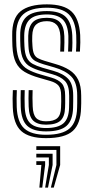

<svg xmlns="http://www.w3.org/2000/svg" viewBox="-20 -628 428 884"><path d="M191.8 8Q114 8 77.9 -24.5Q41.8 -57 38.8 -134.2Q38 -154.8 38 -174.8Q38 -194.8 39.2 -213H57.5Q56.5 -196.5 56.4 -175.4Q56.2 -154.2 57 -135Q59.8 -65.5 91.8 -36.5Q123.8 -7.5 191.8 -7.5Q267.8 -7.5 300.6 -36.8Q333.5 -66 335 -131.8Q335.5 -144.2 335.5 -152.1Q335.5 -160 335.5 -167.8Q335.5 -175.5 335.5 -187.8Q335.5 -248 308.4 -275.5Q281.2 -303 229.8 -317.8L180.5 -332Q158.8 -338.5 143.6 -346.5Q128.5 -354.5 120.4 -370.4Q112.2 -386.2 111 -415.8Q110.5 -430.5 110 -440.2Q109.5 -450 110 -463.5Q111.2 -505.5 130.9 -525.8Q150.5 -546 195.8 -546Q235 -546 254.8 -526.6Q274.5 -507.2 276.2 -462.2Q276.8 -452.5 276.6 -432.6Q276.5 -412.8 275.2 -390.5H257.2Q258.2 -411 258.4 -432.4Q258.5 -453.8 258 -461.5Q256 -497.5 240.5 -514Q225 -530.5 195.8 -530.5Q163 -530.5 146.2 -514.9Q129.5 -499.2 128.5 -463.5Q128 -449.2 128.2 -439.5Q128.5 -429.8 129.5 -416Q131 -391.5 137 -378.8Q143 -366 155 -359.8Q167 -353.5 185.8 -347.8L234.2 -333.5Q272.8 -322.5 299.5 -305.6Q326.2 -288.8 340 -260.8Q353.8 -232.8 353.8 -187.8Q353.8 -175.2 353.9 -167.4Q354 -159.5 353.9 -151.8Q353.8 -144 353.2 -131.8Q351.8 -58.8 315.4 -25.4Q279 8 191.8 8ZM191.8 -23Q133 -23 105.4 -48.6Q77.8 -74.2 75.5 -135.8Q74.8 -154.2 74.8 -175.2Q74.8 -196.2 75.5 -213H93.8Q93 -196.2 93.1 -175.6Q93.2 -155 93.8 -136.5Q95.8 -82.8 119.2 -60.6Q142.8 -38.5 191.8 -38.5Q246.8 -38.5 271.8 -60Q296.8 -81.5 298 -132.5Q298.5 -147.8 298.5 -159.9Q298.5 -172 298.5 -187.8Q298.5 -235.5 278.4 -255.6Q258.2 -275.8 220.8 -286.2L170.5 -300.5Q140.2 -309.2 119.5 -320.8Q98.8 -332.2 87.5 -354.1Q76.2 -376 74 -415.2Q73.2 -429.2 73.1 -441.1Q73 -453 73 -464Q72.2 -524 101.8 -550.5Q131.2 -577 195.8 -577Q256 -577 282.9 -550Q309.8 -523 312.8 -465.2Q313.5 -453.2 313.4 -431.2Q313.2 -409.2 311.5 -390.5H293.5Q294.5 -409 294.8 -431.9Q295 -454.8 294.8 -462.8Q292.2 -516 268.2 -538.8Q244.2 -561.5 195.8 -561.5Q141.2 -561.5 116.9 -538.5Q92.5 -515.5 91.5 -464.5Q91.2 -449.5 91.6 -439.2Q92 -429 92.5 -415.8Q94 -381.2 103.4 -362.4Q112.8 -343.5 130.8 -333.8Q148.8 -324 175.5 -316.2L225.2 -302Q271.8 -288.8 294.4 -264.5Q317 -240.2 317 -187.8Q317 -174.8 317 -161.9Q317 -149 316.5 -132.2Q315 -74.2 286.5 -48.6Q258 -23 191.8 -23ZM191.8 -54Q152.2 -54 132.9 -72.6Q113.5 -91.2 112 -137.2Q111.5 -155.8 111.2 -175.4Q111 -195 112 -213H130.2Q129.2 -195 129.5 -177.4Q129.8 -159.8 130.5 -137.8Q131.8 -100.8 146.1 -85.1Q160.5 -69.5 191.8 -69.5Q227.5 -69.5 243.8 -84Q260 -98.5 261 -132.8Q262 -150.8 261.9 -160.9Q261.8 -171 261.5 -187.8Q261.5 -219.8 249.6 -233.6Q237.8 -247.5 211.8 -255L160.5 -269.8Q120 -281.2 93.4 -297Q66.8 -312.8 53.1 -340.4Q39.5 -368 37.2 -415.2Q36.5 -432.2 36.4 -442.6Q36.2 -453 36.2 -465.2Q35 -543.2 74.2 -575.6Q113.5 -608 195.8 -608Q273.8 -608 309.1 -575.2Q344.5 -542.5 349.2 -467Q350 -455 349.8 -432.6Q349.5 -410.2 348 -390.5H329.8Q331.5 -410.8 331.6 -432.8Q331.8 -454.8 331 -466Q327.2 -533 295.9 -562.8Q264.5 -592.5 195.8 -592.5Q120.8 -592.5 87.1 -562.2Q53.5 -532 54.5 -464Q54.5 -453 54.6 -441.9Q54.8 -430.8 55.5 -415.5Q58.5 -371.5 71.2 -346.9Q84 -322.2 107.4 -308.9Q130.8 -295.5 165.5 -285.5L216.5 -270.8Q249.5 -261 264.8 -243.6Q280 -226.2 280 -187.8Q280 -175.5 280.1 -167.8Q280.2 -160 280.1 -152.2Q280 -144.5 279.5 -132.2Q278.5 -91.5 258.6 -72.8Q238.8 -54 191.8 -54ZM214.2 235.8 239.8 131.5V62.2H147.2V45H257V131.5L227.5 235.8ZM161.2 235.8 170.5 131.5H147.2V114.2H187.8V131.5L174.5 235.8ZM187.8 235.8 205 131.5V97H147.2V79.8H222.2V131.5L201 235.8Z"/></svg>

Font: Big Shoulders Inline Text Thin SemiBold
Style: Regular
Weight: 600
Version: Version 2.002